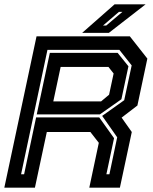

<svg xmlns="http://www.w3.org/2000/svg" viewBox="-32 -868 706 888"><path d="M-12 0 137 -700H568.5L649.5 -597L603.5 -380L530.5 -324L577.5 -257.5L522.5 0H381L425 -207.5L386 -257.5H184.5L129.5 0ZM65.5 -62H79.5L135 -325H427L495.5 -229L460 -62H474L510 -233L440.5 -332L542.5 -404.5L577 -565.5L520 -637.5H187.5ZM214.5 -399H435.5L472.5 -430L493.5 -528L469.5 -558.5H248.5ZM138 -339 198.5 -623.5H512L562 -561.5L529.5 -409L430 -339ZM348 -716 498 -848H641.5L471.5 -716ZM444.5 -750H459.5L534 -813H518Z"/></svg>

Font: Tourney
Style: Bold Italic
Weight: 700
Italic angle: -12°
Version: Version 1.015